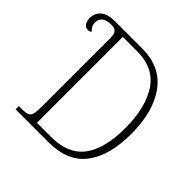

<svg xmlns="http://www.w3.org/2000/svg" viewBox="-183 -874 1034 1034"><g transform="rotate(45 334.0 -357.0)"><path d="M79 0V-25H106Q131 -25 144.5 -30.5Q158 -36 163 -54Q168 -72 168 -110V-631Q168 -665 156.5 -676Q145 -687 118 -687Q86 -687 68 -673Q50 -659 50 -633Q50 -615 57.5 -604Q65 -593 73 -586Q65 -577 51 -577Q35 -577 24 -591Q13 -605 13 -630Q13 -669 40.5 -691.5Q68 -714 121 -714H329Q468 -714 540.5 -615.5Q613 -517 613 -346Q613 -181 544 -90.5Q475 0 330 0ZM319 -30Q448 -30 508 -109.5Q568 -189 568 -346Q568 -502 508 -593Q448 -684 320 -684H211V-30Z"/></g></svg>

Font: Noto Serif SemiCondensed ExtraLight
Style: Regular
Weight: 200
Width: 4
Designer: Monotype Design Team
Foundry: Monotype Imaging Inc.
Version: Version 2.014